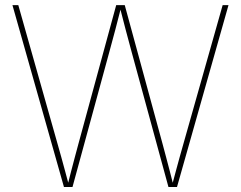

<svg xmlns="http://www.w3.org/2000/svg" viewBox="-20 -748 964 768"><path d="M235.8 0 29.8 -727.5H53.2L210.4 -171.9Q218.3 -144.5 225.8 -117.2Q233.4 -89.8 240.7 -62.5Q248 -35.2 255.4 -7.8H250.5Q257.3 -35.2 264.4 -62.5Q271.5 -89.8 278.8 -117.2Q286.1 -144.5 293.5 -171.9L444.8 -727.5H479L630.4 -171.9Q637.7 -144.5 645 -117.2Q652.3 -89.8 659.4 -62.5Q666.5 -35.2 673.3 -7.8H668.5Q675.8 -35.2 683.1 -62.5Q690.4 -89.8 698 -117.2Q705.6 -144.5 713.4 -171.9L870.6 -727.5H894L688 0H653.8L506.8 -539.1Q494.6 -584 482.7 -628.9Q470.7 -673.8 459.5 -718.8H464.4Q453.1 -673.8 441.2 -628.9Q429.2 -584 417 -539.1L270 0Z"/></svg>

Font: Inter 16pt Thin
Style: Regular
Weight: 250
Version: Version 4.001;git-66647c0bb